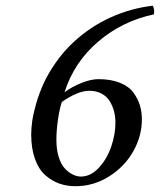

<svg xmlns="http://www.w3.org/2000/svg" viewBox="-20 -640 558 670"><path d="M195.8 -284.2Q188 -261.7 182.4 -223.4Q176.8 -185.1 176.8 -151.9Q176.8 -117.7 185.1 -91.6Q193.4 -65.4 206.8 -51.5Q220.2 -37.6 234.4 -30.8Q248.5 -23.9 262.2 -23.9Q296.9 -23.9 325.4 -55.2Q354 -86.4 368.4 -129.2Q382.8 -171.9 382.8 -211.9Q382.8 -231.9 378.2 -250.5Q373.5 -269 363.5 -285.9Q353.5 -302.7 335 -313Q316.4 -323.2 292 -323.2Q251.5 -323.2 195.8 -284.2ZM517.1 -589.8Q407.2 -566.9 322.8 -494.9Q238.3 -422.9 205.1 -317.9Q231.9 -337.9 264.9 -350.8Q297.9 -363.8 323.2 -363.8Q367.7 -363.8 399.2 -350.8Q430.7 -337.9 446.3 -315.9Q461.9 -293.9 468.5 -271.5Q475.1 -249 475.1 -223.1Q475.1 -165.5 445.1 -112.1Q415 -58.6 360.8 -24.4Q306.6 9.8 243.2 9.8Q212.9 9.8 186.8 0.5Q160.6 -8.8 137.9 -28.8Q115.2 -48.8 102.1 -85.2Q88.9 -121.6 88.9 -170.9Q88.9 -191.9 92.5 -217.8Q96.2 -243.7 106.4 -279.3Q116.7 -314.9 132.6 -349.6Q148.4 -384.3 175.5 -422.9Q202.6 -461.4 236.8 -493.2Q295.4 -547.4 366.2 -579.3Q437 -611.3 513.2 -620.1Q520 -607.4 517.1 -589.8Z"/></svg>

Font: Common Serif Medium
Style: Italic
Weight: 500
Italic angle: -12°
Designer: Philipp H. Poll, Khaled Hosny
Foundry: Stefan Peev, Context Ltd.
Version: Version 1.026